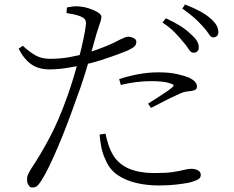

<svg xmlns="http://www.w3.org/2000/svg" viewBox="-20 -792 1040 852"><path d="M838 -558Q827 -558 817.5 -573.5Q808 -589 792 -607Q776 -627 754.5 -649Q733 -671 701 -692L716 -711Q753 -694 780 -677Q807 -660 825 -642Q845 -625 853.5 -611Q862 -597 862 -582Q862 -570 855.5 -564Q849 -558 838 -558ZM123 40Q113 40 106.5 29.5Q100 19 100 6Q100 -3 101.5 -9.5Q103 -16 107.5 -24Q112 -32 118 -43Q158 -102 200 -181Q242 -260 280 -368Q294 -407 307 -450.5Q320 -494 331 -537Q342 -580 350 -617.5Q358 -655 361 -681Q363 -697 357.5 -705Q352 -713 338 -719Q323 -725 306.5 -728.5Q290 -732 275 -734L277 -759Q292 -762 305.5 -763.5Q319 -765 336 -763Q352 -762 374 -755Q396 -748 413 -738Q430 -728 430 -717Q430 -709 426.5 -698Q423 -687 418.5 -674Q414 -661 409 -645Q400 -614 386.5 -565Q373 -516 356 -461Q339 -406 319 -354Q301 -302 280.5 -248Q260 -194 239 -144.5Q218 -95 198.5 -54.5Q179 -14 162 12Q152 27 144.5 33.5Q137 40 123 40ZM685 31Q632 31 585 20Q538 9 502.5 -15Q467 -39 449 -81Q435 -111 429.5 -139.5Q424 -168 422 -195L448 -199Q453 -176 461 -150.5Q469 -125 483 -102Q508 -62 554 -43Q600 -24 665 -24Q717 -24 747 -28.5Q777 -33 795.5 -38Q814 -43 829 -43Q840 -43 849.5 -40Q859 -37 865 -31Q871 -25 871 -15Q871 -1 854.5 6.5Q838 14 817 19Q795 23 761.5 27Q728 31 685 31ZM199 -484Q171 -484 146.5 -492.5Q122 -501 101 -521.5Q80 -542 63 -576L81 -589Q111 -561 138 -546Q165 -531 202 -531Q247 -531 289 -538.5Q331 -546 363 -556Q412 -571 450.5 -587Q489 -603 516 -618Q527 -623 534.5 -626Q542 -629 548 -629Q556 -629 564.5 -626.5Q573 -624 579 -619Q585 -614 585 -607Q585 -594 576.5 -586Q568 -578 547 -568Q536 -563 503.5 -551Q471 -539 429.5 -525.5Q388 -512 348 -504Q317 -497 276.5 -490.5Q236 -484 199 -484ZM637 -332Q654 -343 677 -357.5Q700 -372 719.5 -385.5Q739 -399 745 -405Q757 -415 741 -420Q723 -427 699.5 -429.5Q676 -432 653 -432Q617 -432 582.5 -427.5Q548 -423 516 -415L509 -441Q544 -453 590 -462Q636 -471 683 -471Q733 -471 767 -463Q801 -455 820 -447Q836 -439 845 -429.5Q854 -420 854 -408Q854 -396 843.5 -392Q833 -388 818 -387Q804 -386 792 -382Q780 -378 760 -368Q739 -359 707.5 -342.5Q676 -326 650 -313ZM926 -626Q916 -626 906 -642Q896 -658 879 -676Q862 -695 842 -713Q822 -731 789 -754L801 -772Q840 -757 867.5 -742Q895 -727 912 -712Q932 -695 940.5 -680Q949 -665 949 -650Q949 -638 942.5 -632Q936 -626 926 -626Z"/></svg>

Font: Noto Serif JP ExtraLight Light
Style: Regular
Weight: 300
Version: Version 2.003-H1;hotconv 1.1.1;makeotfexe 2.6.0